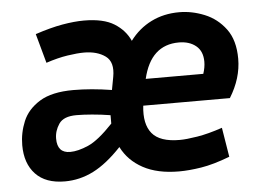

<svg xmlns="http://www.w3.org/2000/svg" viewBox="-43 -572 884 638"><g transform="rotate(-5 399.0 -253.5)"><path d="M700 -24Q645 -3 604 3.5Q563 10 530 10Q458 10 410 -16Q362 -42 339 -88Q290 -36 244.5 -13Q199 10 149 10Q85 10 51.5 -25.5Q18 -61 18 -122Q18 -163 34 -201.5Q50 -240 90.5 -265Q131 -290 203 -290Q262 -290 331 -279L339 -322Q348 -371 320.5 -391Q293 -411 249 -411Q227 -411 194 -406Q161 -401 122 -388L95 -486Q146 -503 186 -510Q226 -517 258 -517Q323 -517 359 -494.5Q395 -472 411 -436Q440 -475 482 -496Q524 -517 576 -517Q618 -517 660 -500Q702 -483 730 -445.5Q758 -408 758 -346Q758 -281 719 -218H430Q423 -157 449 -125.5Q475 -94 541 -94Q563 -94 600 -100Q637 -106 684 -122ZM566 -417Q472 -417 446 -306H638Q645 -327 645 -346Q645 -381 623 -399Q601 -417 566 -417ZM132 -134Q132 -86 175 -86Q201 -86 235.5 -101Q270 -116 319 -168V-196Q288 -201 258 -203.5Q228 -206 206 -206Q163 -206 147.5 -183Q132 -160 132 -134Z"/></g></svg>

Font: Inria Sans
Style: Bold Italic
Weight: 700
Italic angle: -10°
Designer: Black Foundry Team
Foundry: Black Foundry
Version: Version 1.2; ttfautohint (v1.8.3)